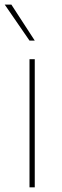

<svg xmlns="http://www.w3.org/2000/svg" viewBox="-29 -798 265 818"><path d="M96.7 0V-545.9H119.1V0ZM96.7 -625 -8.8 -778.3H19.5L119.1 -625Z"/></svg>

Font: Inter Tight Thin
Style: Regular
Weight: 250
Designer: Rasmus Andersson
Foundry: rsms
Version: Version 3.004